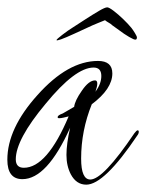

<svg xmlns="http://www.w3.org/2000/svg" viewBox="-33 -499 398 523"><path d="M202 4Q175 4 160 -24Q148 -47 148 -77Q148 -92 150.5 -110.5Q153 -129 158 -151Q95 -11 28 -11Q-13 -11 -13 -64Q-13 -149 69 -240Q152 -333 234 -333Q273 -333 273 -299Q273 -257 217 -215Q188 -143 188 -67Q188 -10 213 -10Q248 -10 333 -136Q339 -144 342 -144Q345 -144 345 -140Q345 -135 341 -130Q251 4 202 4ZM32 -42Q95 -42 154 -182Q146 -180 139.5 -178.5Q133 -177 128 -177Q124 -177 124 -180Q124 -185 138 -190L169 -208Q171 -225 190 -252Q209 -280 226 -280Q232 -280 232 -271Q232 -264 227 -249Q243 -271 243 -292Q243 -315 222 -315Q172 -315 91 -216Q10 -119 10 -65Q10 -42 32 -42ZM121 -390Q121 -392 136.5 -404Q152 -416 165 -424Q179 -433 199 -446Q219 -459 236 -469Q253 -479 259 -479Q264 -479 276.5 -469.5Q289 -460 302.5 -447Q316 -434 325 -423Q329 -418 334.5 -409Q340 -400 340 -397Q340 -388 330 -392.5Q320 -397 305 -407L273 -430Q269 -434 263.5 -437Q258 -440 253 -444Q243 -440 234.5 -436.5Q226 -433 219 -430L169 -407Q121 -385 121 -390Z"/></svg>

Font: Love Light
Style: Regular
Weight: 400
Designer: Robert E. Leuschke
Foundry: Robert E. Leuschke
Version: Version 1.010; ttfautohint (v1.8.3)